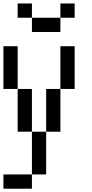

<svg xmlns="http://www.w3.org/2000/svg" viewBox="-20 -1187 540 1123"><path d="M0 -83.3V-166.7H166.7V-83.3ZM0 -666.7V-916.7H83.3V-666.7ZM166.7 -166.7V-416.7H250V-166.7ZM166.7 -416.7H83.3V-666.7H166.7ZM166.7 -1000V-1083.3H333.3V-1000ZM166.7 -1166.7V-1083.3H83.3V-1166.7ZM333.3 -416.7H250V-666.7H333.3ZM333.3 -666.7V-916.7H416.7V-666.7ZM333.3 -1083.3V-1166.7H416.7V-1083.3Z"/></svg>

Font: GalmuriMono11 Regular
Style: Regular
Weight: 400
Designer: Lee Minseo (quiple)
Version: Version 2.399;hotconv 1.1.1;makeotfexe 2.6.0 DEVELOPMENT